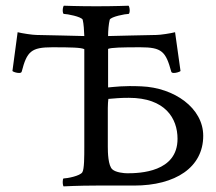

<svg xmlns="http://www.w3.org/2000/svg" viewBox="-20 -663 773 686"><path d="M324.2 -640.6C259.8 -640.6 208 -642.6 208 -642.6C206.1 -640.6 204.1 -632.8 204.1 -626C204.1 -618.2 206.1 -613.3 208 -613.3C219.7 -613.3 270.5 -603.5 275.4 -592.8C279.3 -577.1 280.3 -553.7 281.2 -534.2C225.6 -535.2 179.7 -537.1 110.4 -538.1C96.7 -538.1 58.6 -543.9 43 -547.9L24.4 -409.2C27.3 -406.2 39.1 -402.3 47.9 -402.3C52.7 -402.3 56.6 -403.3 57.6 -407.2C76.2 -479.5 91.8 -494.1 167 -494.1C233.4 -494.1 270.5 -493.2 281.2 -487.3V-139.6C281.2 -103.5 281.2 -59.6 274.4 -47.9C266.6 -34.2 218.8 -25.4 207 -25.4C205.1 -25.4 204.1 -18.6 204.1 -12.7C204.1 -3.9 206.1 2 207 2.9C207 2.9 259.8 0 324.2 0H459C607.4 0 706.1 -65.4 706.1 -177.7C706.1 -277.3 602.5 -349.6 485.4 -354.5C419.9 -357.4 390.6 -352.5 366.2 -350.6V-488.3C377.9 -493.2 416 -494.1 481.4 -494.1C557.6 -494.1 572.3 -479.5 591.8 -407.2C592.8 -403.3 596.7 -402.3 601.6 -402.3C609.4 -402.3 622.1 -406.2 625 -409.2L605.5 -547.9C590.8 -543.9 552.7 -538.1 539.1 -538.1C468.8 -537.1 421.9 -535.2 366.2 -534.2C366.2 -553.7 368.2 -577.1 372.1 -592.8C377 -603.5 427.7 -613.3 439.5 -613.3C441.4 -613.3 443.4 -618.2 443.4 -626C443.4 -632.8 441.4 -640.6 439.5 -642.6C439.5 -642.6 388.7 -640.6 324.2 -640.6ZM365.2 -277.3C365.2 -285.2 366.2 -306.6 367.2 -309.6C392.6 -311.5 406.2 -313.5 440.4 -313.5C570.3 -313.5 614.3 -240.2 614.3 -167C614.3 -47.9 479.5 -43.9 434.6 -43.9C422.9 -43.9 393.6 -46.9 381.8 -57.6C366.2 -70.3 365.2 -119.1 365.2 -138.7Z"/></svg>

Font: Crimson
Style: Roman
Weight: 400
Version: Version 0.2